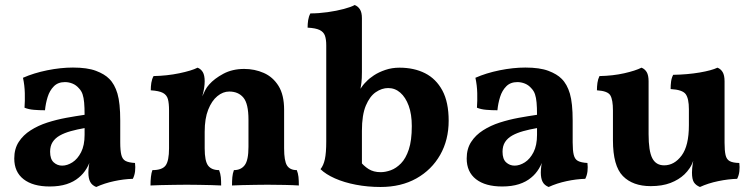

<svg xmlns="http://www.w3.org/2000/svg" viewBox="-20 -737 2996 766"><path d="M363.9 9Q347.1 2.4 339.9 -11.4Q332.6 -25.1 332.6 -49Q332.6 -61.1 334.9 -77.8Q337.2 -94.4 342.3 -109.1L345.3 -112.3Q338.1 -85.8 325.3 -64.5Q312.4 -43.1 294.4 -28.6Q274.3 -11.5 245.4 -2.2Q216.5 7 178.5 7Q111.3 7 74.1 -22Q36.9 -51 36.9 -104.7Q36.9 -143.2 54.7 -170.7Q72.4 -198.2 102.4 -217.2Q132.4 -236.3 169 -248.1Q205.6 -259.8 244.1 -266.9Q282.6 -273.9 317.5 -279Q317.5 -308.5 315.7 -327.8Q314 -347.2 309.5 -360.7Q305 -374.2 295.4 -384.2Q284 -397.6 269.3 -403.5Q254.5 -409.5 239.2 -409.5Q211.4 -409.5 194.8 -392.6Q178.1 -375.8 170.1 -350.1Q162.1 -324.4 159.5 -297.1Q136 -297.1 115.1 -298.9Q94.1 -300.6 77.8 -307.3Q79.8 -334.3 79 -365.3Q78.3 -396.3 71.7 -426.7Q114.3 -445.6 168.4 -456.6Q222.5 -467.5 271 -467.5Q328.3 -467.5 362.9 -454.4Q397.5 -441.3 415.6 -422.7Q437.4 -401.4 448.6 -363.5Q459.7 -325.6 459.7 -256V-169Q459.7 -136.8 464 -119.3Q468.2 -101.7 480.7 -95Q493.1 -88.3 518.6 -86.8Q520.7 -70.5 518.9 -54.1Q517.1 -37.7 510 -23.6Q474 -22.6 435.4 -14.3Q396.8 -6.1 363.9 9ZM227.9 -76.2Q248.3 -76.2 269 -89.4Q289.6 -102.6 303.6 -129.9Q317.5 -157.3 317.5 -198.9V-226Q287.8 -220.9 262.4 -213.8Q237 -206.7 218.5 -196.3Q200 -185.8 189.9 -170.2Q179.9 -154.6 179.9 -131.5Q179.9 -102.4 194.2 -89.3Q208.6 -76.2 227.9 -76.2Z M654.4 -208.8V-296.3Q654.4 -325 649.9 -341.5Q645.4 -358.1 630 -366.4Q614.5 -374.6 581.5 -376.7Q581.5 -391.9 583.7 -406.6Q586 -421.3 592.6 -433.5Q646 -434.5 695.4 -444.7Q744.8 -455 768.3 -467Q781.5 -461.9 789.1 -449.3Q796.6 -436.6 796.6 -412.6ZM1113.5 -145.3Q1113.5 -94.8 1125.1 -76.6Q1136.8 -58.3 1164.1 -58.3Q1169.2 -45.6 1170.8 -31.2Q1172.3 -16.7 1172.3 3Q1150.3 1.5 1115.5 0.8Q1080.7 0 1047.6 0Q1026 0 998.3 0.5Q970.6 1 945.8 1.5Q921.1 2 905.6 3Q905.6 -14.7 906.9 -29.9Q908.2 -45.1 913.2 -58.3Q941.4 -58.3 956.3 -78.1Q971.3 -97.9 971.3 -151V-259.7Q971.3 -323.4 951 -347.6Q930.8 -371.8 894.5 -371.8Q869.5 -371.8 847.2 -353.4Q824.8 -335.1 810.7 -299.6Q796.6 -264.2 796.6 -211V-145.3Q796.6 -94.2 810.3 -76.3Q824 -58.3 854.1 -58.3Q859.7 -44.1 861 -29.9Q862.3 -15.7 862.3 3Q847.7 2 824.1 1.5Q800.4 1 774.5 0.5Q748.6 0 725.5 0Q703.4 0 675.1 0.5Q646.9 1 621.1 1.5Q595.4 2 580.4 3Q580.4 -15.7 582.2 -31.7Q584 -47.7 588 -58.3Q627 -58.3 640.7 -76.8Q654.4 -95.3 654.4 -145.3V-296.3L796.6 -412.6Q796.6 -400.6 794.3 -385Q792 -369.5 787 -352.5Q792.6 -365.3 798.7 -377.3Q804.9 -389.3 814.5 -399.9Q835.2 -423.4 871.1 -442.7Q907.1 -462 954.3 -462Q996 -462 1032.4 -446Q1068.8 -430 1091.2 -394.2Q1113.5 -358.4 1113.5 -299Z M1413 -97.5Q1430.4 -75.4 1450.2 -62.8Q1470.1 -50.1 1498.8 -50.1Q1517.7 -50.1 1539.1 -57.8Q1560.5 -65.5 1579.8 -85.2Q1599.1 -104.9 1611 -140.8Q1622.9 -176.7 1622.9 -234.1Q1622.9 -281.4 1610.5 -315.2Q1598 -349.1 1576.9 -367.4Q1555.9 -385.7 1528.7 -385.7Q1503.3 -385.7 1479.3 -369.3Q1455.2 -352.9 1439.5 -315.6Q1423.9 -278.3 1423.9 -215.1V-67.1ZM1498 9Q1447.2 9 1400.1 0Q1352.9 -9 1316.3 -25.3Q1279.6 -41.6 1258.6 -62.1Q1270.6 -76.7 1276.1 -101.8Q1281.6 -127 1281.6 -172.9V-556.2Q1281.6 -579.7 1276.4 -594.7Q1271.1 -609.6 1255.1 -617.4Q1239.1 -625.1 1207.2 -626.7Q1207.2 -641.9 1209.4 -656.6Q1211.7 -671.3 1218.3 -683.5Q1251.5 -683.5 1287.1 -688.5Q1322.7 -693.5 1351.9 -701.3Q1381 -709 1395.1 -717Q1408.3 -711.9 1416.1 -699.5Q1423.9 -687.1 1423.9 -664.5V-449.4Q1423.9 -423.1 1421.9 -407.2Q1419.9 -391.3 1416.3 -373.5L1407.1 -298.6L1384.9 -318.5Q1401.1 -357.3 1415 -378.7Q1429 -400.1 1441.3 -411.3Q1452.4 -423.7 1471.9 -436.5Q1491.4 -449.3 1517.5 -458.1Q1543.7 -467 1573.6 -467Q1632 -467 1675.9 -444.8Q1719.7 -422.6 1744.9 -376Q1770 -329.3 1770 -255.4Q1770 -178.7 1736.1 -119.1Q1702.2 -59.5 1641.3 -25.2Q1580.3 9 1498 9Z M2168.9 9Q2152.1 2.4 2144.9 -11.4Q2137.6 -25.1 2137.6 -49Q2137.6 -61.1 2139.9 -77.8Q2142.2 -94.4 2147.3 -109.1L2150.3 -112.3Q2143.1 -85.8 2130.3 -64.5Q2117.4 -43.1 2099.4 -28.6Q2079.3 -11.5 2050.4 -2.2Q2021.5 7 1983.5 7Q1916.3 7 1879.1 -22Q1841.9 -51 1841.9 -104.7Q1841.9 -143.2 1859.7 -170.7Q1877.4 -198.2 1907.4 -217.2Q1937.4 -236.3 1974 -248.1Q2010.6 -259.8 2049.1 -266.9Q2087.6 -273.9 2122.5 -279Q2122.5 -308.5 2120.7 -327.8Q2119 -347.2 2114.5 -360.7Q2110 -374.2 2100.4 -384.2Q2089 -397.6 2074.3 -403.5Q2059.5 -409.5 2044.2 -409.5Q2016.4 -409.5 1999.8 -392.6Q1983.1 -375.8 1975.1 -350.1Q1967.1 -324.4 1964.5 -297.1Q1941 -297.1 1920.1 -298.9Q1899.1 -300.6 1882.8 -307.3Q1884.8 -334.3 1884 -365.3Q1883.3 -396.3 1876.7 -426.7Q1919.3 -445.6 1973.4 -456.6Q2027.5 -467.5 2076 -467.5Q2133.3 -467.5 2167.9 -454.4Q2202.5 -441.3 2220.6 -422.7Q2242.4 -401.4 2253.6 -363.5Q2264.7 -325.6 2264.7 -256V-169Q2264.7 -136.8 2269 -119.3Q2273.2 -101.7 2285.7 -95Q2298.1 -88.3 2323.6 -86.8Q2325.7 -70.5 2323.9 -54.1Q2322.1 -37.7 2315 -23.6Q2279 -22.6 2240.4 -14.3Q2201.8 -6.1 2168.9 9ZM2032.9 -76.2Q2053.3 -76.2 2074 -89.4Q2094.6 -102.6 2108.6 -129.9Q2122.5 -157.3 2122.5 -198.9V-226Q2092.8 -220.9 2067.4 -213.8Q2042 -206.7 2023.5 -196.3Q2005 -185.8 1994.9 -170.2Q1984.9 -154.6 1984.9 -131.5Q1984.9 -102.4 1999.2 -89.3Q2013.6 -76.2 2032.9 -76.2Z M2576.2 5.6Q2504.5 5.6 2465 -34.7Q2425.4 -75 2425.4 -177.7V-296.3Q2425.4 -338.6 2415.1 -356.3Q2404.9 -374.1 2361.5 -376.7Q2361.5 -391.9 2363.5 -406.4Q2365.5 -420.9 2371.6 -433.5Q2425.1 -434.5 2470.4 -444.7Q2515.8 -455 2539.3 -467Q2552.5 -461.9 2560.1 -449.3Q2567.6 -436.6 2567.6 -412.6V-201.7Q2567.6 -134.7 2582.2 -106.1Q2596.8 -77.4 2629.7 -77.4Q2670.3 -77.4 2699.4 -116.5Q2728.4 -155.6 2728.4 -237.4V-301.3Q2728.4 -343.6 2715.7 -361.3Q2702.9 -379.1 2655.5 -381.7Q2655.5 -396.9 2657.3 -411.4Q2659.1 -425.9 2665.7 -438.5Q2722.9 -439.5 2771.2 -447.7Q2819.4 -456 2842.4 -467Q2855.6 -461.9 2863.1 -449.3Q2870.7 -436.6 2870.7 -412.6V-133.5L2746.7 -97.6Q2740.7 -79.9 2731.4 -66.1Q2722.1 -52.3 2710.6 -41.3Q2688.3 -20 2655.1 -7.2Q2621.9 5.6 2576.2 5.6ZM2772.5 9Q2756.2 2.4 2748.4 -9.7Q2740.7 -21.8 2740.7 -48.5Q2740.7 -64.2 2744 -85.5Q2747.3 -106.8 2753.3 -129.7L2870.7 -167.3Q2870.7 -136 2874.7 -118.4Q2878.7 -100.8 2891.4 -94.1Q2904.1 -87.3 2929.5 -86.8Q2931.6 -70.5 2929.8 -54.1Q2928.1 -37.7 2920.9 -23.6Q2885 -22.6 2845.2 -14.3Q2805.4 -6.1 2772.5 9Z"/></svg>

Font: Vollkorn
Style: Regular
Weight: 400
Designer: Friedrich Althausen
Foundry: Friedrich Althausen
Version: Version 5.001